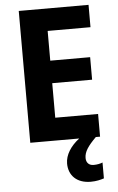

<svg xmlns="http://www.w3.org/2000/svg" viewBox="-62 -756 635 1036"><g transform="rotate(-5 255.5 -238.0)"><path d="M370 108C370 74 391 44 435 0H458V-123H226V-310H442V-432H226V-593H458V-714H80V0H345C298 36 268 82 268 129C268 194 312 238 387 238C418 238 440 232 459 226V140C447 145 430 149 410 149C386 149 370 134 370 108Z"/></g></svg>

Font: Noto Sans Arabic UI SmCn
Style: Bold
Weight: 700
Width: 4
Designer: Monotype Design Team, Nadine Chahine and Nizar Qandah
Foundry: Monotype Imaging Inc.
Version: Version 2.010